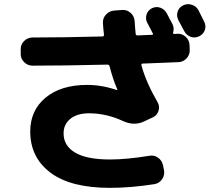

<svg xmlns="http://www.w3.org/2000/svg" viewBox="-20 -842 1040 927"><path d="M938 -793Q943 -783 952.5 -764Q962 -745 966 -737Q976 -717 969 -697Q962 -677 942 -667Q922 -657 901.5 -664Q881 -671 870 -691Q861 -709 841 -745Q831 -765 837.5 -785.5Q844 -806 864 -816Q884 -826 906 -819Q928 -812 938 -793ZM137 -525Q114 -525 97 -541.5Q80 -558 80 -581V-605Q80 -628 97 -644.5Q114 -661 137 -661Q287 -661 475 -666Q482 -666 482 -674Q478 -708 477 -732Q476 -755 492 -772Q508 -789 531 -791L571 -794Q594 -795 611 -779.5Q628 -764 630 -741Q631 -719 635 -679Q635 -671 645 -671L714 -674Q722 -674 717 -682Q714 -688 705 -705.5Q696 -723 691 -732Q681 -751 687.5 -771.5Q694 -792 713 -802Q733 -812 753.5 -805Q774 -798 785 -778Q790 -769 799 -751.5Q808 -734 813 -725Q822 -705 816 -686Q814 -678 821 -678Q824 -678 829 -678.5Q834 -679 837 -679Q860 -680 877 -664Q894 -648 895 -625L896 -601Q897 -578 881 -560.5Q865 -543 842 -542Q814 -541 756.5 -538.5Q699 -536 669 -535Q661 -535 663 -526Q685 -445 741 -348Q752 -329 745.5 -307.5Q739 -286 719 -276L674 -255Q627 -233 573 -258Q493 -295 409 -295Q353 -295 320 -268.5Q287 -242 287 -198Q287 -138 343 -105Q399 -72 511 -72Q592 -72 702 -90Q725 -94 743.5 -80.5Q762 -67 767 -44L772 -19Q776 4 762.5 23.5Q749 43 726 47Q611 65 511 65Q321 65 223.5 -8.5Q126 -82 126 -207Q126 -309 200 -370.5Q274 -432 401 -432Q472 -432 545 -407L547 -408V-409Q526 -456 509 -522Q507 -530 498 -530Q296 -525 137 -525Z"/></svg>

Font: Rounded Mplus 1c ExtraBold
Style: Regular
Weight: 800
Version: Version 1.059.20150529